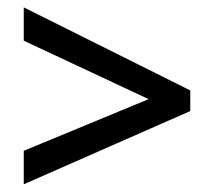

<svg xmlns="http://www.w3.org/2000/svg" viewBox="-20 -593 572 513"><path d="M43.5 -100.6V-190.1L377.1 -328.1L43.5 -484.3V-573.3L488.4 -351.4V-296.3Z"/></svg>

Font: Khula Semibold
Style: Regular
Weight: 600
Designer: Erin McLaughlin, Steve Matteson
Version: Version 1.000;PS 1.0;hotconv 1.0.72;makeotf.lib2.5.5900; ttf